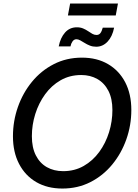

<svg xmlns="http://www.w3.org/2000/svg" viewBox="-20 -1069 793 1100"><path d="M337.4 11.2Q251.5 11.2 188 -25.6Q124.5 -62.5 89.4 -129.9Q54.2 -197.3 54.2 -288.1Q54.2 -375 82.5 -455.8Q110.8 -536.6 163.1 -600.3Q215.3 -664.1 288.1 -701.4Q360.8 -738.8 449.7 -738.8Q535.2 -738.8 598.6 -701.9Q662.1 -665 697.3 -597.7Q732.4 -530.3 732.4 -439Q732.4 -351.6 703.9 -270.8Q675.3 -189.9 622.8 -126.2Q570.3 -62.5 497.8 -25.6Q425.3 11.2 337.4 11.2ZM341.8 -88.4Q407.2 -88.4 459.5 -118.2Q511.7 -147.9 548.6 -198.5Q585.4 -249 604.7 -311.3Q624 -373.5 624 -438.5Q624 -503.9 601.1 -548.6Q578.1 -593.3 537.8 -616.2Q497.6 -639.2 445.3 -639.2Q379.4 -639.2 327.1 -609.1Q274.9 -579.1 238.3 -528.6Q201.7 -478 182.1 -415.8Q162.6 -353.5 162.6 -288.6Q162.6 -223.6 185.3 -179Q208 -134.3 248.5 -111.3Q289.1 -88.4 341.8 -88.4ZM531.2 -801.3Q511.7 -801.3 495.4 -807.6Q479 -814 465.1 -822.8Q451.2 -831.5 439.5 -837.9Q427.7 -844.2 418 -844.2Q404.3 -844.2 395.5 -831.8Q386.7 -819.3 383.8 -803.2H316.4Q326.2 -853 352.8 -882.8Q379.4 -912.6 420.4 -912.6Q440.4 -912.6 456.1 -906Q471.7 -899.4 484.6 -890.6Q497.6 -881.8 509 -875.2Q520.5 -868.7 532.7 -868.7Q546.9 -868.7 554.9 -878.9Q563 -889.2 568.8 -910.6H633.8Q624 -859.9 596.4 -830.6Q568.8 -801.3 531.2 -801.3ZM655.8 -1048.8 643.1 -980.5H369.1L381.8 -1048.8Z"/></svg>

Font: Inter 28pt Medium
Style: Italic
Weight: 500
Italic angle: -9.3988°
Designer: Rasmus Andersson
Foundry: rsms
Version: Version 4.001;git-66647c0bb